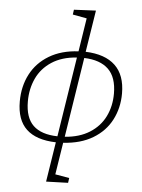

<svg xmlns="http://www.w3.org/2000/svg" viewBox="-64 -818 811 1099"><g transform="rotate(5 341.5 -268.0)"><path d="M321 2 292 186 373 200 369 228 243 232 279 3Q166 0 109.5 -53Q53 -106 53 -212Q53 -299 89 -368.5Q125 -438 195 -480Q265 -522 363 -527L393 -719L312 -734L316 -762L442 -768L404 -528Q516 -524 574 -469Q632 -414 632 -308Q632 -225 596.5 -156.5Q561 -88 491 -46Q421 -4 321 2ZM399 -492 327 -33Q411 -39 469.5 -76Q528 -113 557 -172Q586 -231 586 -303Q586 -397 538.5 -443Q491 -489 399 -492ZM285 -32 357 -491Q271 -485 213 -447Q155 -409 127 -349Q99 -289 99 -217Q99 -123 145.5 -78.5Q192 -34 285 -32Z"/></g></svg>

Font: Bitter Pro Light
Style: Italic
Weight: 300
Italic angle: -9°
Designer: Sol Matas, and Bitter project Authors
Foundry: Sol Matas
Version: Version 1.010